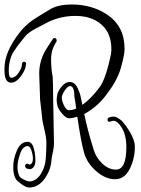

<svg xmlns="http://www.w3.org/2000/svg" viewBox="-30 -765 630 857"><path d="M474 -226Q466 -223 463.5 -223Q461 -223 459 -221Q450 -221 450 -230.5Q450 -240 458 -241Q479 -249 495 -239Q511 -229 516 -223.5Q521 -218 532 -203Q572 -147 572 -110Q572 -57 549 -11Q526 35 483.5 35Q441 35 400 -0.5Q359 -36 345.5 -82.5Q332 -129 315 -244Q292 -237 278.5 -237Q265 -237 247.5 -257.5Q230 -278 226.5 -292.5Q223 -307 223 -318.5Q223 -330 226 -344.5Q229 -359 245.5 -379Q262 -399 280 -399Q281 -399 282 -399Q304 -399 317 -371Q319 -364 324 -354Q328 -346 338 -297Q378 -326 414 -375Q442 -411 465 -522Q468 -540 467 -547Q467 -605 436 -642Q391 -694 307 -694Q230 -694 165 -656Q160 -653 138 -642Q96 -621 81 -601Q78 -597 64.5 -580.5Q51 -564 47 -558Q43 -552 33 -537.5Q23 -523 20 -513Q9 -483 9 -450.5Q9 -418 20 -418Q21 -418 21 -418Q38 -418 52.5 -439.5Q67 -461 67.5 -473.5Q68 -486 73 -488.5Q78 -491 82.5 -488Q87 -485 87 -479H86Q85 -454 64 -426Q43 -396 19 -396Q-10 -396 -10 -451V-460Q-10 -533 57 -619Q89 -661 142 -692Q149 -696 169.5 -709Q190 -722 198 -726Q234 -745 290 -745Q380 -745 448 -700Q526 -648 526 -547Q526 -523 514 -479Q499 -413 451 -351Q410 -291 346 -256Q361 -183 389 -94Q399 -61 427 -34.5Q455 -8 488 -8Q534 -8 534 -109Q534 -180 496 -217Q486 -226 474 -226ZM149 -320 145 -436Q145 -489 170 -535Q182 -556 206 -591Q208 -595 211 -595Q214 -595 217 -594.5Q220 -594 222 -589.5Q224 -585 222 -579Q198 -544 198 -501Q198 -458 205 -423Q207 -393 207 -338L211 -125Q211 -109 206 -86Q201 -63 200 -54Q198 -8 169.5 32Q141 72 100 72Q87 72 68 58.5Q49 45 41 35Q29 15 29 -20Q29 -55 45.5 -93.5Q62 -132 93 -132Q94 -132 95 -132Q117 -132 125 -85Q128 -68 128 -47.5Q128 -27 118 -17Q108 -7 94.5 -11Q81 -15 82 -25Q84 -40 103 -30Q117 -35 117 -57Q117 -65 115 -75Q108 -113 93 -113Q71 -112 59.5 -78Q48 -44 48 -19Q48 6 58 24Q62 29 76.5 36.5Q91 44 100 45Q130 45 151 13.5Q172 -18 174.5 -59Q177 -100 177 -126Q177 -152 167.5 -189.5Q158 -227 157 -250ZM302 -334Q302 -381 282 -381Q274 -381 262.5 -366Q251 -351 246 -334Q244 -320 254.5 -296.5Q265 -273 278.5 -273Q292 -273 310 -280Q306 -316 302 -334Z"/></svg>

Font: Ruge Boogie
Style: Regular
Weight: 400
Version: Version 1.003